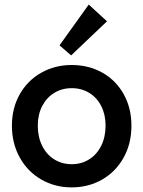

<svg xmlns="http://www.w3.org/2000/svg" viewBox="-20 -813 628 841"><path d="M32.2 -262.7Q32.2 -339.8 66.7 -400.4Q101.1 -460.9 160.9 -494.6Q220.7 -528.3 293.9 -528.3Q368.2 -528.3 428 -494.9Q487.8 -461.4 521.7 -400.6Q555.7 -339.8 555.7 -262.7Q555.7 -184.1 521.5 -122.6Q487.3 -61 427.5 -26.6Q367.7 7.8 293.9 7.8Q220.7 7.8 160.9 -26.6Q101.1 -61 66.7 -122.8Q32.2 -184.6 32.2 -262.7ZM442.4 -262.7Q442.4 -311 423.6 -348.1Q404.8 -385.3 371.1 -406Q337.4 -426.8 293.9 -426.8Q251.5 -426.8 217.8 -406.2Q184.1 -385.7 164.8 -348.4Q145.5 -311 145.5 -262.7Q145.5 -212.9 164.6 -174.6Q183.6 -136.2 217.5 -115Q251.5 -93.8 293.9 -93.8Q336.9 -93.8 370.6 -115Q404.3 -136.2 423.3 -174.6Q442.4 -212.9 442.4 -262.7ZM240.7 -614.3 368.7 -793 448.7 -719.7 291.5 -570.3Z"/></svg>

Font: Reddit Sans Strawberry SemiBold
Style: Regular
Weight: 600
Designer: Stephen Hutchings
Foundry: Reddit
Version: Version 1.013